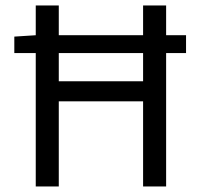

<svg xmlns="http://www.w3.org/2000/svg" viewBox="-20 -676 727 696"><path d="M31.9 -483.7V-543.3L112.8 -548.5H654.4V-483.7ZM109.6 0V-656.3H193.1V-381.3H498.7V-656.3H582.2V0H498.7V-308.6H193.1V0Z"/></svg>

Font: Source Sans 3 Variable
Style: Regular
Weight: 200
Designer: Paul D. Hunt
Foundry: Adobe Systems Incorporated
Version: Version 3.026